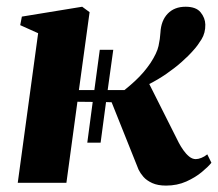

<svg xmlns="http://www.w3.org/2000/svg" viewBox="-20 -556 663 584"><path d="M485 8.5Q460 8.5 443 0.8Q426 -7 416.2 -18.2Q406.5 -29.5 401.5 -40L319.5 -245L302.5 -245.5L286 -122H245.5L262 -246L215.5 -246.5L182 0H34L96 -455L41.5 -479.5L46.5 -505.5L230 -535.5L252.5 -519L220 -282H267L283.5 -404.5H324.5L307.5 -282H358.5Q376.5 -296.5 390.8 -309.8Q405 -323 416.5 -336.5Q428 -350 437.5 -364Q457.5 -394.5 462.2 -416.2Q467 -438 468 -457Q470 -493.5 490.2 -514.5Q510.5 -535.5 544.5 -535.5Q576.5 -535.5 590.2 -518.5Q604 -501.5 604.5 -481.5Q605 -456 593 -436.5Q581 -417 569.5 -404.5Q554.5 -387 532.8 -367.8Q511 -348.5 485.5 -331Q460 -313.5 434 -300.5L524 -121.5Q529.5 -111 537.5 -99.5Q545.5 -88 555.2 -80Q565 -72 575.5 -72Q583 -72 592.5 -75.8Q602 -79.5 610.5 -86.5L623 -61Q614 -49.5 594.2 -33Q574.5 -16.5 546.8 -4Q519 8.5 485 8.5Z"/></svg>

Font: Merriweather 96pt ExtraBold
Style: Italic
Weight: 800
Italic angle: -7.8°
Version: Version 2.101